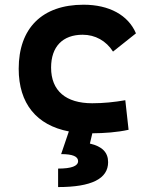

<svg xmlns="http://www.w3.org/2000/svg" viewBox="-20 -547 626 802"><path d="M222.7 234.4C362.3 234.4 431.6 199.7 431.6 130.4C431.6 89.4 406.7 64.5 355.5 52.7L365.7 9.8C415.5 9.3 468.3 5.9 517.1 -4.9L503.4 -128.4C459 -120.6 412.1 -115.7 365.2 -115.7C255.4 -115.7 193.4 -167.5 193.4 -264.6C193.4 -352.5 242.2 -401.9 325.2 -401.9C377.9 -401.9 423.3 -376.5 452.1 -331.5L547.9 -407.7C515.6 -483.9 436 -527.3 329.1 -527.3C155.3 -527.3 58.1 -428.7 58.1 -259.8C58.1 -114.3 132.8 -23.9 267.6 2L235.4 96.7C283.2 96.7 306.2 106.4 306.2 126C306.2 146.5 278.8 157.2 222.7 157.2Z"/></svg>

Font: Cascadia Mono NF
Style: Bold
Weight: 700
Monospace: yes
Designer: Aaron Bell
Foundry: Saja Typeworks
Version: Version 2404.023